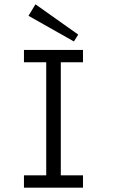

<svg xmlns="http://www.w3.org/2000/svg" viewBox="-20 -868 586 888"><path d="M363.8 0H90.8V-57.1H193.8V-580.1H90.8V-637.2H363.8V-580.1H261.2V-57.1H363.8ZM341.8 -708 321.8 -676.3 111.8 -794.9 144 -848.1Z"/></svg>

Font: Anonymous Pro
Style: Regular
Weight: 400
Monospace: yes
Designer: Mark Simonson
Version: Version 1.003